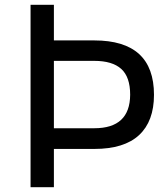

<svg xmlns="http://www.w3.org/2000/svg" viewBox="-20 -778 682 798"><path d="M620 -384Q620 -274 558 -216.5Q496 -159 372 -159H204V0H107V-758H204V-610H372Q620 -610 620 -384ZM372 -525H204V-245H372Q520 -245 521 -384Q521 -458 484 -491.5Q447 -525 372 -525Z"/></svg>

Font: Biryani
Style: Regular
Weight: 400
Designer: Dan Reynolds and Mathieu Réguer
Foundry: Dan Reynolds and Mathieu Réguer
Version: Version 1.004; ttfautohint (v1.1) -l 5 -r 5 -G 72 -x 0 -D la